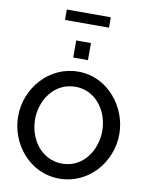

<svg xmlns="http://www.w3.org/2000/svg" viewBox="-114 -1187 980 1272"><g transform="rotate(10 376.0 -551.0)"><path d="M230 -1037H526V-1107H230ZM327 -801H426V-916H327ZM35 -355C35 -173 172 5 375 5C571 5 716 -165 716 -354C716 -532 580 -715 377 -715C181 -715 35 -544 35 -355ZM376 -96C237 -96 149 -221 149 -355C149 -483 233 -613 376 -613C512 -613 601 -490 601 -355C601 -228 519 -96 376 -96Z"/></g></svg>

Font: FIGSv2-sans-serif SemiBold
Style: Regular
Weight: 600
Designer: Matt McInerney, Pablo Impallari, Rodrigo Fuenzalida,Mirko Velimirovic
Foundry: Matt McInerney, Pablo Impallari, Rodrigo Fuenzalida
Version: Version 4.021;hotconv 1.0.109;makeotfexe 2.5.65596